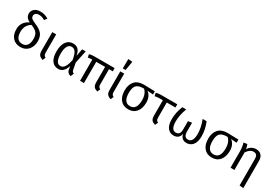

<svg xmlns="http://www.w3.org/2000/svg" viewBox="74 -2078 5129 3567"><g transform="rotate(30 2638.0 -294.0)"><path d="M324 -499Q425 -457 471.5 -399.5Q518 -342 518 -242Q518 -134 456 -61Q394 12 288 12Q183 12 121 -55Q59 -122 59 -239Q59 -400 211 -472Q114 -520 114 -609Q114 -667 160 -707.5Q206 -748 287 -748Q384 -748 462 -696L419 -643Q360 -682 297 -682Q248 -682 224 -661.5Q200 -641 200 -609Q200 -574 224.5 -552Q249 -530 324 -499ZM288 -56Q356 -56 391.5 -103.5Q427 -151 427 -242Q427 -324 392 -368Q357 -412 265 -449Q149 -381 149 -239Q149 -150 184 -103Q219 -56 288 -56Z M749 -526V-137Q749 -99 759 -81.5Q769 -64 795 -52L769 11Q712 -5 688.5 -36Q665 -67 665 -127V-526Z M1110 -538Q1179 -538 1219 -499Q1259 -460 1275 -368L1305 -526H1382L1325 -253L1353 -110Q1357 -89 1367 -77Q1377 -65 1398 -58L1369 12Q1335 6 1310.5 -17Q1286 -40 1280 -79L1268 -147Q1220 12 1101 12Q1010 12 960.5 -57Q911 -126 911 -260Q911 -385 962.5 -461.5Q1014 -538 1110 -538ZM1114 -471Q1060 -471 1030 -416.5Q1000 -362 1000 -260Q1000 -55 1109 -55Q1211 -55 1251 -267Q1231 -383 1199 -427Q1167 -471 1114 -471Z M2002 -457H1922V-136Q1922 -98 1932 -81Q1942 -64 1968 -52L1942 11Q1884 -4 1861 -34.5Q1838 -65 1838 -127V-457L1648 -456V0H1564V-456H1561Q1513 -456 1474 -445L1459 -511Q1499 -526 1562 -526H2002Z M2139 -799 2229 -791 2196 -597H2136ZM2208 -526V-137Q2208 -99 2218 -81.5Q2228 -64 2254 -52L2228 11Q2171 -5 2147.5 -36Q2124 -67 2124 -127V-526Z M2865 -526V-458L2738 -467Q2780 -443 2806.5 -390Q2833 -337 2833 -264Q2833 -138 2771.5 -63Q2710 12 2601 12Q2492 12 2431 -61.5Q2370 -135 2370 -262Q2370 -387 2435 -459.5Q2500 -532 2628 -532Q2729 -532 2865 -526ZM2601 -56Q2743 -56 2743 -264Q2743 -338 2721 -390.5Q2699 -443 2665 -469H2660Q2548 -469 2504 -421.5Q2460 -374 2460 -262Q2460 -56 2601 -56Z M3347 -457H3161V-137Q3161 -99 3171 -81.5Q3181 -64 3208 -52L3181 11Q3123 -4 3100 -34.5Q3077 -65 3077 -127V-457H3003Q2946 -456 2907 -445L2892 -511Q2932 -526 2995 -526H3347Z M3976 -526Q4036 -379 4036 -238Q4036 -111 3984.5 -49.5Q3933 12 3853 12Q3735 12 3716 -106Q3692 12 3572 12Q3494 12 3444.5 -49.5Q3395 -111 3395 -239Q3395 -378 3455 -526H3538Q3480 -373 3480 -238Q3480 -56 3584 -56Q3627 -56 3651 -82.5Q3675 -109 3675 -181V-354L3756 -366V-180Q3756 -56 3844 -56Q3951 -56 3951 -239Q3951 -368 3891 -526Z M4658 -526V-458L4531 -467Q4573 -443 4599.5 -390Q4626 -337 4626 -264Q4626 -138 4564.5 -63Q4503 12 4394 12Q4285 12 4224 -61.5Q4163 -135 4163 -262Q4163 -387 4228 -459.5Q4293 -532 4421 -532Q4522 -532 4658 -526ZM4394 -56Q4536 -56 4536 -264Q4536 -338 4514 -390.5Q4492 -443 4458 -469H4453Q4341 -469 4297 -421.5Q4253 -374 4253 -262Q4253 -56 4394 -56Z M5036 -538Q5108 -538 5147.5 -494.5Q5187 -451 5187 -373V211L5103 201V-365Q5103 -423 5081.5 -447.5Q5060 -472 5017 -472Q4938 -472 4876 -375V0H4792V-357Q4792 -443 4767 -526L4843 -537Q4861 -497 4869 -442Q4931 -538 5036 -538Z"/></g></svg>

Font: FiraGO Book
Style: Regular
Weight: 350
Designer: bBox Type
Foundry: bBox Type GmbH
Version: Version 1.001;PS 001.001;hotconv 1.0.88;makeotf.lib2.5.64775